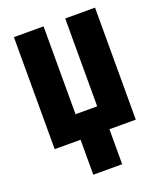

<svg xmlns="http://www.w3.org/2000/svg" viewBox="-167 -820 971 1150"><g transform="rotate(-20 319.0 -245.5)"><path d="M410 0V223H226V0H61V-714H250V-154H388V-714H578V0Z"/></g></svg>

Font: Noto Sans Display Black Narrow
Style: Regular
Weight: 900
Width: 4
Designer: Monotype Design team
Foundry: Monotype Imaging Inc.
Version: Version 1.000